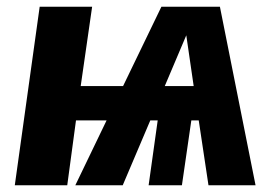

<svg xmlns="http://www.w3.org/2000/svg" viewBox="-20 -551 811 571"><path d="M600 0H740L634 -531H460L346 -295H220L254 -531H98L24 0H180L206 -193H297L204 0H345L427 -193H449L422 0H521L549 -193H571ZM470 -295 534 -446 556 -295Z"/></svg>

Font: Fira Sans
Style: Bold Italic
Weight: 700
Italic angle: -8°
Designer: bBox Type GmbH & Carrois Corporate GbR & Edenspiekermann AG
Foundry: bBox Type GmbH & Carrois Corporate GbR & Edenspiekermann AG
Version: Version 4.301;PS 004.301;hotconv 1.0.88;makeotf.lib2.5.64775